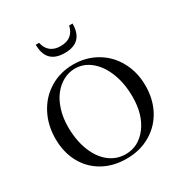

<svg xmlns="http://www.w3.org/2000/svg" viewBox="-207 -1056 1158 1221"><g transform="rotate(-30 372.5 -445.5)"><path d="M365.7 -765.6Q230.5 -765.6 230.5 -903.8H254.9Q263.7 -861.8 291.3 -839.4Q318.8 -816.9 364.7 -816.9Q456.1 -816.9 475.6 -903.8H500.5Q500.5 -765.6 365.7 -765.6ZM369.6 13.2Q272 13.2 196.8 -29.5Q121.6 -72.3 80.8 -148.4Q40 -224.6 40 -322.3Q40 -422.9 82.8 -503.7Q125.5 -584.5 201.7 -630.4Q277.8 -676.3 373 -676.3Q466.8 -676.3 542.7 -632.1Q618.7 -587.9 661.9 -508.5Q705.1 -429.2 705.1 -330.1Q705.1 -233.4 664.6 -155.8Q624 -78.1 547.1 -32.5Q470.2 13.2 369.6 13.2ZM379.4 -14.6Q474.1 -14.6 536.4 -96.7Q598.6 -178.7 598.6 -310.1Q598.6 -406.7 568.4 -484.4Q538.1 -562 485.8 -605.2Q433.6 -648.4 369.6 -648.4Q324.7 -648.4 284.2 -626.7Q243.7 -605 213.1 -566.4Q182.6 -527.8 164.8 -471.2Q147 -414.6 147 -348.1Q147 -251 176.5 -174.8Q206.1 -98.6 259 -56.6Q312 -14.6 379.4 -14.6Z"/></g></svg>

Font: Elstob
Style: Regular
Weight: 400
Designer: Peter S. Baker
Version: Version 1.015